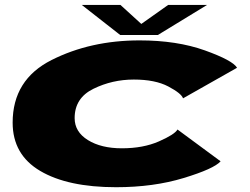

<svg xmlns="http://www.w3.org/2000/svg" viewBox="-20 -755 1017 782"><path d="M453 7.5Q256 7.5 143.8 -58.8Q31.5 -125 31.5 -255.5Q31.5 -430.5 190 -510.5Q348.5 -590.5 548.5 -590.5Q700.5 -590.5 814.2 -549.8Q928 -509 945.5 -479L725.5 -354.5Q719 -374.5 665.5 -402.8Q612 -431 525 -431Q437.5 -431 360.8 -393.5Q284 -356 284 -274Q284 -218 338 -184.5Q392 -151 476.5 -151Q563 -151 627 -179Q691 -207 703 -227.5L878.5 -98Q851.5 -67.5 728.2 -30Q605 7.5 453 7.5ZM469.5 -612.5 313 -735H470.5L555.5 -657.5L665 -735H823.5L623 -612.5Z"/></svg>

Font: Anybody UltraExpanded ExtraBold
Style: Italic
Weight: 800
Width: 9
Italic angle: -10°
Designer: Tyler Finck
Foundry: Etcetera Type Company
Version: Version 1.010; ttfautohint (v1.8.3) -l 8 -r 50 -G 200 -x 14 